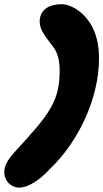

<svg xmlns="http://www.w3.org/2000/svg" viewBox="-82 -666 480 893"><path d="M7.5 206.5C49.5 206.5 103.5 171 149.5 120.5C282 -5 378.5 -208 378.5 -394.5C378.5 -458 366 -514 335 -561.5C302 -612 248.5 -646.5 202.5 -646.5C154.5 -646.5 102.5 -626 102.5 -565C102.5 -525 131.5 -494.5 167.5 -445C188 -416.5 195.5 -379 195.5 -338C195.5 -194 148.5 -135.5 -13 40C-42 73 -62 100 -62 135C-62 175.5 -31 206.5 7.5 206.5Z"/></svg>

Font: Gluten
Style: Bold Italic
Weight: 700
Italic angle: -13°
Designer: Tyler Finck
Foundry: Etcetera Type Company
Version: Version 0.920